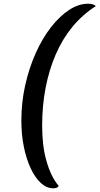

<svg xmlns="http://www.w3.org/2000/svg" viewBox="-20 -817 536 1034"><path d="M267 197Q231 197 200 168.5Q169 140 145.5 90Q122 40 108.5 -26Q95 -92 95 -167Q95 -265 115.5 -357Q136 -449 171.5 -529Q207 -609 253.5 -669Q300 -729 351.5 -763Q403 -797 455 -797Q484 -797 496 -784Q425 -739 370.5 -673Q316 -607 280 -523.5Q244 -440 225.5 -343.5Q207 -247 207 -141Q207 -91 212 -44.5Q217 2 228.5 44Q240 86 256.5 121.5Q273 157 296 184Q294 190 286.5 193.5Q279 197 267 197Z"/></svg>

Font: Sansita Swashed Light
Style: Regular
Weight: 400
Version: Version 1.003